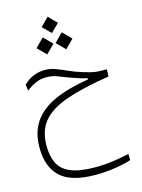

<svg xmlns="http://www.w3.org/2000/svg" viewBox="-147 -805 880 1189"><g transform="rotate(-15 293.0 -210.5)"><path d="M316.4 300.8Q159.2 300.8 90.3 236.8Q21.5 172.9 21.5 48.3Q21.5 -51.3 67.9 -117.2Q114.3 -183.1 203.4 -222.7Q292.5 -262.2 421.4 -282.7V-290Q402.3 -293.9 385.5 -299.1Q368.7 -304.2 328.6 -317.9Q281.7 -334.5 248 -348.4Q214.4 -362.3 173.8 -362.3Q135.7 -362.3 103.3 -347.4Q70.8 -332.5 44.9 -311L40 -351.1Q67.4 -378.4 101.8 -393.3Q136.2 -408.2 177.7 -408.2Q211.4 -408.2 245.1 -395.8Q278.8 -383.3 316.2 -366.2Q353.5 -349.1 398.4 -335.4Q429.2 -326.2 450 -321Q470.7 -315.9 492.9 -314.2Q515.1 -312.5 549.8 -313L548.3 -267.1Q378.9 -240.7 272.5 -203.9Q166 -167 116.2 -107.4Q66.4 -47.9 66.4 47.4Q66.4 113.3 88.4 159.7Q110.4 206.1 166.7 230.5Q223.1 254.9 326.2 254.9Q382.3 254.9 440.2 246.8Q498 238.8 543 228L543.9 267.6Q501 282.2 437.7 291.5Q374.5 300.8 316.4 300.8ZM217.3 -497.6 163.1 -551.8 217.3 -606.4 271.5 -551.8ZM339.4 -497.6 285.2 -551.8 339.4 -606.4 393.6 -551.8ZM279.8 -617.7 227.5 -669.4 279.8 -722.2 332 -669.4Z"/></g></svg>

Font: Cascadia Mono NF ExtraLight
Style: Regular
Weight: 200
Monospace: yes
Designer: Aaron Bell
Foundry: Saja Typeworks
Version: Version 2404.023; ttfautohint (v1.8.4)